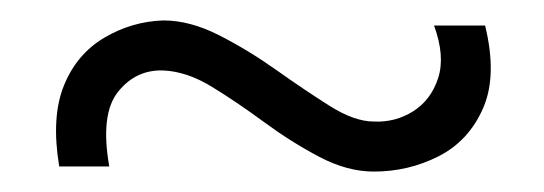

<svg xmlns="http://www.w3.org/2000/svg" viewBox="-20 -380 533 188"><path d="M87 -217H38Q30 -265 42.5 -296Q55 -327 82 -343Q109 -359 140 -360Q166 -360 194.5 -345.5Q223 -331 250.5 -311.5Q278 -292 302.5 -276.5Q327 -261 346 -261Q367 -260 384.5 -271Q402 -282 409 -303.5Q416 -325 405 -355H455Q467 -306 453 -274Q439 -242 409.5 -227Q380 -212 346 -212Q320 -212 292.5 -226.5Q265 -241 238.5 -260.5Q212 -280 187.5 -295Q163 -310 140 -311Q113 -312 95.5 -290Q78 -268 87 -217Z"/></svg>

Font: Cinzel Medium
Style: Regular
Weight: 500
Designer: Natanael Gama
Version: Version 2.000